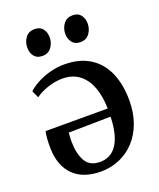

<svg xmlns="http://www.w3.org/2000/svg" viewBox="-144 -856 789 955"><g transform="rotate(-20 251.0 -378.5)"><path d="M224.5 11.5Q132 11.5 80.5 -38.5Q29 -88.5 26.5 -182.5Q26 -213.5 27.8 -235Q29.5 -256.5 33 -272H362Q361 -319 351 -358.8Q341 -398.5 321 -427.8Q301 -457 271 -473Q241 -489 201 -489Q161 -489 120 -474.8Q79 -460.5 56.5 -442.5L39 -480Q56.5 -498 87 -514.5Q117.5 -531 155.2 -541.5Q193 -552 232.5 -552Q314 -552 368.5 -517.2Q423 -482.5 450 -419.8Q477 -357 477 -274Q477 -208 457.8 -155.2Q438.5 -102.5 404 -65.2Q369.5 -28 323.5 -8.2Q277.5 11.5 224.5 11.5ZM237 -35Q264.5 -35 286.8 -46.5Q309 -58 325.2 -81.8Q341.5 -105.5 350.8 -142Q360 -178.5 361.5 -229L139 -225.5Q137.5 -214 137 -201Q136.5 -188 136.5 -179.5Q137 -114 159.8 -74.5Q182.5 -35 237 -35ZM146 -628.5Q118 -628.5 103.8 -647.2Q89.5 -666 89.5 -692.5Q89.5 -722 106.2 -744.8Q123 -767.5 154 -767.5H155Q183.5 -767.5 197.8 -748.8Q212 -730 212 -703.5Q212 -674.5 195.2 -651.5Q178.5 -628.5 147 -628.5ZM347.5 -628.5Q319.5 -628.5 305 -647.2Q290.5 -666 290.5 -692.5Q290.5 -722 307.5 -744.8Q324.5 -767.5 355 -767.5H356Q384.5 -767.5 398.8 -748.8Q413 -730 413 -703.5Q413 -674.5 396.5 -651.5Q380 -628.5 348.5 -628.5Z"/></g></svg>

Font: Merriweather 60pt Medium
Style: Regular
Weight: 500
Version: Version 2.100